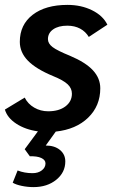

<svg xmlns="http://www.w3.org/2000/svg" viewBox="-21 -530 474 785"><path d="M389 -169Q389 -97 339.5 -49Q290 -1 207 8L166 65Q202 65 224 83Q246 101 246 130Q246 175 209 205Q172 235 116 235Q92 235 68 230Q44 225 31 217L51 167Q79 178 112 178Q135 178 150 166.5Q165 155 165 138Q165 124 148 116Q131 108 101 109L80 80L134 7Q83 0 46 -24Q9 -48 -1 -82L80 -131Q93 -105 119 -90Q145 -75 176 -75Q220 -75 246.5 -95Q273 -115 273 -147Q273 -169 255.5 -185.5Q238 -202 196 -219Q126 -248 93 -282Q60 -316 60 -359Q60 -429 112.5 -469.5Q165 -510 255 -510Q311 -510 355.5 -488Q400 -466 418 -429L342 -379Q329 -401 306.5 -413Q284 -425 254 -425Q218 -425 196.5 -410Q175 -395 175 -370Q175 -352 194 -337.5Q213 -323 265 -302Q329 -275 359 -242.5Q389 -210 389 -169Z"/></svg>

Font: Sarabun SemiBold
Style: Italic
Weight: 600
Italic angle: -10°
Designer: Suppakit Chalermlarp | Katatrad Co.,Ltd.
Foundry: Cadson Demak Co.,Ltd.
Version: Version 1.000; ttfautohint (v1.6)